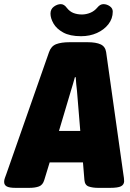

<svg xmlns="http://www.w3.org/2000/svg" viewBox="-58 -906 630 928"><path d="M18 2Q-13 2 -25.5 -5Q-38 -12 -38 -27Q-38 -36 -34.5 -45.5Q-31 -55 -27 -66L179 -654Q189 -683 213.5 -692.5Q238 -702 279 -702H365Q406 -702 428.5 -691.5Q451 -681 455 -654L538 -66Q540 -55 541 -45.5Q542 -36 542 -29Q541 -13 526.5 -5.5Q512 2 473 2H417Q390 2 371 -4.5Q352 -11 350 -36L343 -121H182L156 -36Q149 -12 130.5 -5Q112 2 83 2ZM285 -468 227 -273H330L314 -468Q312 -483 310.5 -499.5Q309 -516 308 -533H304Q299 -516 294.5 -499.5Q290 -483 285 -468ZM334 -731Q280 -731 247.5 -749Q215 -767 200.5 -792.5Q186 -818 186 -840Q186 -862 202.5 -874Q219 -886 236 -886Q252 -886 265 -868Q279 -850 297.5 -843Q316 -836 338 -836Q358 -836 378 -844Q398 -852 413 -870Q426 -886 442 -886Q458 -886 472.5 -876Q487 -866 487 -850Q487 -816 466 -789Q445 -762 410.5 -746.5Q376 -731 334 -731Z"/></svg>

Font: Asap Semi Condensed Semi Condensed Black
Style: Italic
Weight: 900
Width: 4
Italic angle: -6°
Designer: Pablo Cosgaya
Foundry: Omnibus-Type
Version: Version 3.001; ttfautohint (v1.8.4.7-5d5b)